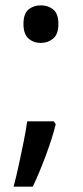

<svg xmlns="http://www.w3.org/2000/svg" viewBox="-20 -571 311 720"><path d="M189 -105Q176 -53 152 11.5Q128 76 103 129H31Q41 91 50.5 47.5Q60 4 68.5 -38.5Q77 -81 82 -116H182ZM68 -481Q68 -520 87 -535.5Q106 -551 133 -551Q160 -551 179.5 -535.5Q199 -520 199 -481Q199 -443 179.5 -426.5Q160 -410 133 -410Q106 -410 87 -426.5Q68 -443 68 -481Z"/></svg>

Font: Noto Sans Sundanese Medium
Style: Regular
Weight: 500
Version: Version 2.003